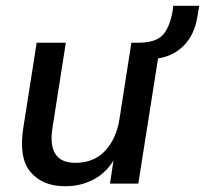

<svg xmlns="http://www.w3.org/2000/svg" viewBox="-20 -636 710 665"><path d="M205 9Q127 9 85.5 -40.5Q44 -90 61 -195L107 -488H208L162 -195Q142 -72 241 -72Q305 -72 344 -113.5Q383 -155 394 -225L435 -488H536L459 0H361L373 -80Q347 -37 303.5 -14Q260 9 205 9ZM507 -431 454 -467 458 -488Q517 -488 542 -513Q567 -538 578 -598L580 -616H670L664 -580Q654 -514 613.5 -475Q573 -436 507 -431Z"/></svg>

Font: Nunito Sans SemiBold
Style: Italic
Weight: 600
Italic angle: -9°
Designer: Vernon Adams
Foundry: Vernon Adams
Version: Version 3.006; ttfautohint (v1.8.3)